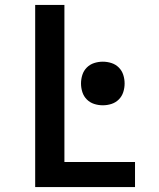

<svg xmlns="http://www.w3.org/2000/svg" viewBox="-20 -755 640 775"><path d="M122 0V-735H240V-101H525V0ZM395 -330Q377 -330 360 -335.5Q343 -341 330.5 -353.5Q318 -366 312.5 -383Q307 -400 307 -418Q307 -436 312.5 -453Q318 -470 330.5 -482.5Q343 -495 360 -500.5Q377 -506 395 -506Q413 -506 430 -500.5Q447 -495 459.5 -482.5Q472 -470 477.5 -453Q483 -436 483 -418Q483 -400 477.5 -383Q472 -366 459.5 -353.5Q447 -341 430 -335.5Q413 -330 395 -330Z"/></svg>

Font: R Plex Mono
Style: Bold
Weight: 700
Monospace: yes
Designer: Belleve Invis
Foundry: Belleve Invis
Version: Version 31.8.0